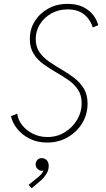

<svg xmlns="http://www.w3.org/2000/svg" viewBox="-20 -748 561 1018"><path d="M230 7.8Q176.8 7.8 136 -13.2Q95.2 -34.2 70.3 -66.4Q45.4 -98.6 38.1 -131.8L71.3 -145.5Q75.7 -111.3 98.4 -83.3Q121.1 -55.2 155.8 -38.3Q190.4 -21.5 231.4 -21.5Q282.7 -21.5 323.7 -46.9Q364.7 -72.3 388.9 -113Q413.1 -153.8 413.1 -200.2Q413.1 -243.2 393.3 -272.7Q373.5 -302.2 342 -324Q310.5 -345.7 275.6 -365.7Q240.7 -385.7 209.2 -408.7Q177.7 -431.6 158 -463.4Q138.2 -495.1 138.2 -541.5Q138.2 -593.8 164.6 -635.7Q190.9 -677.7 236.1 -702.6Q281.2 -727.5 338.4 -727.5Q386.7 -727.5 420.4 -710.9Q454.1 -694.3 474.1 -668.2Q494.1 -642.1 501 -614.3L471.7 -602.5Q465.8 -623.5 450.7 -645.5Q435.5 -667.5 408.4 -682.9Q381.3 -698.2 338.9 -698.2Q289.6 -698.2 251.2 -676.3Q212.9 -654.3 191.2 -618.7Q169.4 -583 169.4 -541Q169.4 -500 189.2 -471.4Q209 -442.9 240.5 -421.1Q272 -399.4 306.9 -379.2Q341.8 -358.9 373.3 -335Q404.8 -311 424.6 -278.3Q444.3 -245.6 444.3 -197.8Q444.3 -142.6 416.3 -95.7Q388.2 -48.8 339.6 -20.5Q291 7.8 230 7.8ZM147.9 250 131.8 231.9 180.7 192.4Q192.4 183.1 199.5 174.6Q206.5 166 210 157.5Q213.4 148.9 213.4 139.6H225.6Q220.7 148.9 215.6 153.3Q210.4 157.7 201.7 157.7Q189.9 157.7 179.4 147.9Q168.9 138.2 168.9 123.5Q168.9 111.3 177.5 100.8Q186 90.3 201.7 90.3Q216.3 90.3 227.3 101.1Q238.3 111.8 238.3 131.8Q238.3 155.8 224.4 176.5Q210.4 197.3 197.8 208Z"/></svg>

Font: Reddit Sans ExtraLight
Style: Italic
Weight: 250
Italic angle: -11.25°
Designer: Stephen Hutchings
Version: Version 1.013